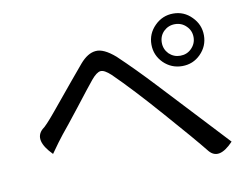

<svg xmlns="http://www.w3.org/2000/svg" viewBox="-73 -827 1147 875"><g transform="rotate(-10 500.0 -389.5)"><path d="M725 -652Q704 -631 704 -600Q704 -570 725 -548Q747 -527 777 -527Q808 -527 829 -548Q851 -570 851 -600Q851 -631 829 -652Q808 -673 777 -673Q747 -673 725 -652ZM863 -686Q899 -650 899 -600Q899 -550 863 -514Q828 -479 778 -479Q728 -479 692 -514Q656 -550 656 -600Q656 -650 692 -686Q728 -722 778 -722Q828 -722 863 -686ZM128 -187Q53 -263 101 -307Q117 -317 165 -375Q292 -529 327 -570Q363 -612 400 -615Q437 -619 490 -573Q566 -501 648 -413Q730 -326 816 -233Q902 -140 939 -101Q870 -28 828 -77Q776 -142 657 -277Q538 -413 454 -495Q424 -523 406 -521Q388 -519 363 -489Q339 -460 274 -376Q209 -293 187 -267Q166 -241 128 -187Z"/></g></svg>

Font: Swei Toothpaste CJK TC
Style: Regular
Weight: 400
Version: Version 1.0